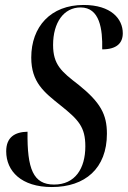

<svg xmlns="http://www.w3.org/2000/svg" viewBox="-20 -744 515 774"><path d="M189 10C323 10 411 -65 411 -205C411 -283 385 -331 297 -402C228 -455 194 -483 194 -563C194 -653 237 -714 305 -714C382 -714 394 -627 392 -545C450 -545 475 -570 475 -610C475 -668 428 -724 317 -724C184 -724 106 -636 106 -512C106 -412 158 -372 223 -320C297 -261 324 -232 324 -154C324 -65 283 0 198 0C114 0 89 -63 91 -213C40 -212 5 -191 5 -134C5 -54 66 10 189 10Z"/></svg>

Font: Noto Serif Display ExtraCondensed Medium
Style: Italic
Weight: 500
Width: 2
Italic angle: -12°
Designer: Monotype Design Team
Foundry: Monotype Imaging Inc.
Version: Version 2.009